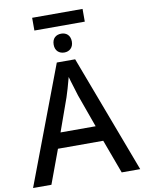

<svg xmlns="http://www.w3.org/2000/svg" viewBox="-106 -1079 865 1152"><g transform="rotate(-10 327.0 -503.5)"><path d="M171.9 -1006.8V-929.2H479V-1006.8ZM327.1 -882.8C295.4 -882.8 271 -864.7 271 -825.2C271 -787.6 295.4 -768.1 327.1 -768.1C356.4 -768.1 381.8 -787.6 381.8 -825.2C381.8 -864.7 356.4 -882.8 327.1 -882.8ZM652.8 0 382.8 -716.8H271L0 0H111.8L188 -206.1H463.9L540 0ZM434.1 -299.8H220.2L292 -501C295.9 -512.2 301.3 -529.8 308.1 -553.2C314.5 -576.2 320.8 -598.1 326.2 -619.1C333.5 -590.3 356.4 -521.5 361.8 -501Z"/></g></svg>

Font: Noto Reveo Sans
Style: Regular
Weight: 500
Designer: Monotype Design Team
Foundry: Monotype Imaging Inc.
Version: Version 2.007